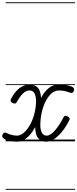

<svg xmlns="http://www.w3.org/2000/svg" viewBox="-55 -1250 684 1698"><path d="M95.5 3Q65 3 37.5 -2Q10 -7 -13 -19.5Q-23.5 -25 -29 -30.8Q-34.5 -36.5 -35.2 -43.8Q-36 -51 -32 -60.5Q-26 -74 -16.8 -76.8Q-7.5 -79.5 9.5 -71Q30.5 -60.5 53 -55.5Q75.5 -50.5 95.5 -50.5Q123.5 -50.5 152.2 -73.5Q181 -96.5 205.8 -137.8Q230.5 -179 246.2 -233.8Q262 -288.5 264 -351.5Q265 -372.5 260.2 -395.5Q255.5 -418.5 242.8 -434.2Q230 -450 206 -450Q174 -450 145.8 -421.2Q117.5 -392.5 91 -343.5Q86.5 -335.5 76.8 -334.2Q67 -333 54 -340.5Q43.5 -346.5 40 -354.5Q36.5 -362.5 40 -370.5Q106.5 -503 212 -503Q248.5 -503 276.2 -477.8Q304 -452.5 308 -384Q337 -440.5 376.8 -471.8Q416.5 -503 465 -503Q499 -503 527.5 -498.2Q556 -493.5 579 -484Q589.5 -480 594.8 -474Q600 -468 600.5 -460.5Q601 -453 597 -443.5Q591.5 -430.5 581.2 -428.8Q571 -427 553.5 -434Q512 -450 465 -450Q422.5 -450 386 -409.8Q349.5 -369.5 326.5 -301.2Q303.5 -233 301.5 -149Q300.5 -127.5 305.2 -104.5Q310 -81.5 322.8 -66Q335.5 -50.5 358 -50.5Q391 -50.5 431 -96.5Q471 -142.5 509 -216.5Q513 -225 522.8 -225.8Q532.5 -226.5 545.5 -219.5Q555.5 -214.5 559.5 -205.8Q563.5 -197 559.5 -190Q514.5 -100 459.5 -48.5Q404.5 3 352 3Q314.5 3 286 -24.8Q257.5 -52.5 256 -126.5Q224.5 -66 183.2 -31.5Q142 3 95.5 3ZM95.5 3Q65 3 37.5 -2Q10 -7 -13 -19.5Q-23.5 -25 -29 -30.8Q-34.5 -36.5 -35.2 -43.8Q-36 -51 -32 -60.5Q-26 -74 -16.8 -76.8Q-7.5 -79.5 9.5 -71Q30.5 -60.5 53 -55.5Q75.5 -50.5 95.5 -50.5Q123.5 -50.5 152.2 -73.5Q181 -96.5 205.8 -137.8Q230.5 -179 246.2 -233.8Q262 -288.5 264 -351.5Q265 -372.5 260.2 -395.5Q255.5 -418.5 242.8 -434.2Q230 -450 206 -450Q174 -450 145.8 -421.2Q117.5 -392.5 91 -343.5Q86.5 -335.5 76.8 -334.2Q67 -333 54 -340.5Q43.5 -346.5 40 -354.5Q36.5 -362.5 40 -370.5Q106.5 -503 212 -503Q248.5 -503 276.2 -477.8Q304 -452.5 308 -384Q337 -440.5 376.8 -471.8Q416.5 -503 465 -503Q499 -503 527.5 -498.2Q556 -493.5 579 -484Q589.5 -480 594.8 -474Q600 -468 600.5 -460.5Q601 -453 597 -443.5Q591.5 -430.5 581.2 -428.8Q571 -427 553.5 -434Q512 -450 465 -450Q422.5 -450 386 -409.8Q349.5 -369.5 326.5 -301.2Q303.5 -233 301.5 -149Q300.5 -127.5 305.2 -104.5Q310 -81.5 322.8 -66Q335.5 -50.5 358 -50.5Q391 -50.5 431 -96.5Q471 -142.5 509 -216.5Q513 -225 522.8 -225.8Q532.5 -226.5 545.5 -219.5Q555.5 -214.5 559.5 -205.8Q563.5 -197 559.5 -190Q514.5 -100 459.5 -48.5Q404.5 3 352 3Q314.5 3 286 -24.8Q257.5 -52.5 256 -126.5Q224.5 -66 183.2 -31.5Q142 3 95.5 3ZM-5 420.5H608.5V428.5H-5ZM-5 -16H608.5V0H-5ZM-5 -505.5H608.5V-497.5H-5ZM-5 -1230H608.5V-1222H-5Z"/></svg>

Font: Edu VIC WA NT Pre Guide
Style: Regular
Weight: 400
Designer: Tina and Corey Anderson, Eben Sorkin, Mirko Velimirovic
Foundry: Google for Education
Version: Version 1.000